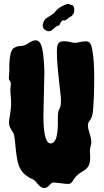

<svg xmlns="http://www.w3.org/2000/svg" viewBox="-20 -939 529 974"><path d="M205.1 -573.2 200.2 -351.6Q200.2 -204.1 241.2 -211.9Q276.4 -217.8 273.4 -335.9Q273.4 -371.1 278.8 -381.3Q284.2 -391.6 286.1 -398.4Q291 -418 288.1 -450.2Q286.1 -470.7 281.2 -511.7Q276.4 -552.7 272.5 -596.2Q268.6 -639.6 268.6 -674.8Q268.6 -710 275.9 -718.8Q283.2 -727.5 294.4 -729Q305.7 -730.5 317.9 -729Q330.1 -727.5 341.3 -724.6Q352.5 -721.7 359.9 -721.7Q367.2 -721.7 377.4 -724.1Q387.7 -726.6 397.9 -728Q408.2 -729.5 417.5 -729.5Q426.8 -729.5 434.6 -722.7Q442.4 -715.8 447.8 -688.5Q453.1 -661.1 455.6 -624Q458 -586.9 458 -544.4Q458 -502 457 -463.9Q453.1 -379.9 449.7 -362.3Q446.3 -344.7 441.4 -336.9Q436.5 -329.1 431.6 -322.3Q421.9 -308.6 428.7 -283.2Q435.5 -257.8 439.5 -244.1Q446.3 -219.7 440.4 -200.2Q434.6 -180.7 436.5 -162.1Q441.4 -112.3 424.8 -90.8Q417 -80.1 400.4 -70.3Q367.2 -51.8 351.6 -25.4Q343.8 -9.8 333 -6.8Q327.1 -4.9 315.4 -6.3Q303.7 -7.8 290 -9.3Q276.4 -10.7 263.7 -12.2Q251 -13.7 246.1 -12.2Q241.2 -10.7 237.3 -6.3Q233.4 -2 228.5 2.9Q202.1 29.3 173.8 -2.9Q168 -9.8 162.6 -16.1Q157.2 -22.5 152.3 -25.9Q147.5 -29.3 139.2 -32.7Q130.9 -36.1 121.1 -43Q79.1 -68.4 68.4 -125Q62.5 -152.3 58.6 -195.8Q54.7 -239.3 52.2 -251Q49.8 -262.7 40 -276.9Q30.3 -291 27.3 -303.2Q24.4 -315.4 26.4 -329.1Q28.3 -342.8 31.2 -360.4Q39.1 -407.2 35.2 -442.4Q31.2 -477.5 33.7 -497.1Q36.1 -516.6 34.2 -522Q32.2 -527.3 27.8 -532.2Q23.4 -537.1 25.4 -552.7Q27.3 -568.4 27.3 -583Q27.3 -597.7 27.3 -613.3Q30.3 -679.7 47.9 -693.4Q62.5 -704.1 78.1 -705.1Q102.5 -706.1 114.7 -713.9Q127 -721.7 134.8 -726.6Q183.6 -753.9 195.3 -687.5Q203.1 -646.5 205.1 -573.2ZM216.8 -847.7Q252 -868.2 258.3 -877.4Q264.6 -886.7 273.9 -894Q283.2 -901.4 293.9 -907.2Q321.3 -921.9 329.1 -918.5Q336.9 -915 345.7 -912.6Q354.5 -910.2 356.4 -894Q358.4 -877.9 351.1 -867.2Q343.8 -856.4 339.4 -855Q335 -853.5 330.1 -849.6Q325.2 -845.7 320.3 -841.8Q307.6 -832 301.8 -835.9Q298.8 -837.9 292 -830.6Q285.2 -823.2 283.2 -814.5Q281.2 -809.6 272.5 -807.6Q263.7 -805.7 250.5 -792Q237.3 -778.3 223.6 -780.8Q210 -783.2 201.7 -793.9Q193.4 -804.7 199.2 -822.8Q205.1 -840.8 216.8 -847.7Z"/></svg>

Font: Creepster Caps
Style: Regular
Weight: 400
Designer: Font Diner, Inc
Foundry: Font Diner, Inc
Version: Version 1.000